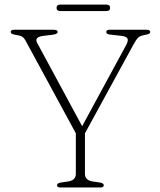

<svg xmlns="http://www.w3.org/2000/svg" viewBox="-20 -832 710 852"><path d="M440.5 -10Q440.5 0 426 0H248Q233 0 233 -10Q233 -19 250 -22L284 -27Q316.5 -32.5 316.5 -60.5V-240.5L94 -650.5Q87.5 -662.5 81.2 -667.5Q75 -672.5 64.5 -674.5L48.5 -677.5Q35 -680 31.2 -683Q27.5 -686 27.5 -690Q27.5 -700 43 -700H217.5Q236 -700 236 -690Q236 -680.5 211 -677.5L173.5 -673Q130.5 -668 145 -641.5L344.5 -272L539 -630.5Q550.5 -651 545.8 -660.8Q541 -670.5 518 -673L469 -678.5Q451.5 -680 451.5 -690Q451.5 -700 467 -700H630.5Q646.5 -700 646.5 -690Q646.5 -686 642.8 -683Q639 -680 625 -677.5L618.5 -676Q602 -673 593.2 -665Q584.5 -657 570.5 -631L357 -240.5V-60.5Q357 -32.5 390 -27L424 -22Q440.5 -19 440.5 -10ZM231 -797Q231 -811.5 247 -811.5H452.5Q468.5 -811.5 468.5 -797Q468.5 -783 452.5 -783H247Q231 -783 231 -797Z"/></svg>

Font: Fraunces 9pt S050 Thin
Style: Regular
Weight: 100
Version: Version 1.000; ttfautohint (v1.8.3)